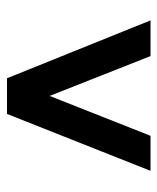

<svg xmlns="http://www.w3.org/2000/svg" viewBox="31 -620 464 567"><g transform="rotate(-90 263.5 -337.0)"><path d="M315.4 -548.8 486.3 -125H380.9L228.5 -510.7H297.9L145.5 -125H42L210 -548.8Z"/></g></svg>

Font: Crimson Pro Black
Style: Regular
Weight: 900
Designer: Jacques Le Bailly
Foundry: Baron von Fonthausen
Version: Version 1.003